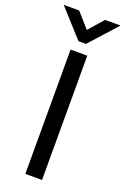

<svg xmlns="http://www.w3.org/2000/svg" viewBox="-209 -963 663 1016"><g transform="rotate(20 123.0 -455.0)"><path d="M102 -756 -37 -910H50L123 -827L196 -910H283L144 -756ZM78 -700H172V0H78Z"/></g></svg>

Font: Haskoy Medium
Style: Regular
Weight: 500
Designer: Ertekin Erdin
Foundry: Ertekin Erdin
Version: Version 1.500; ttfautohint (v1.8.3)